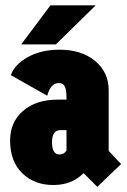

<svg xmlns="http://www.w3.org/2000/svg" viewBox="-20 -704 490 742"><path d="M62 -532.5 175 -683.5H350L196 -532.5ZM356 18 303 -35Q258 11 186 11Q112.5 11 65.8 -34.8Q19 -80.5 19 -161Q19 -232 69.2 -275.5Q119.5 -319 203 -319H237V-327Q237 -354 231 -368.5Q225 -383 207.5 -383Q175.5 -383 162.5 -334L22 -413.5Q35.5 -454 87 -483Q138.5 -512 210 -512Q295 -512 347.5 -468.5Q400 -425 400 -355V-121L448 -70ZM210 -107Q227.5 -107 237 -122.5V-201H213Q181 -201 181 -154Q181 -107 210 -107Z"/></svg>

Font: League Mono Condensed ExtraBold
Style: Regular
Weight: 800
Width: 1
Designer: Tyler Finck
Foundry: The League of Moveable Type / Tyler Finck
Version: Version 2.210